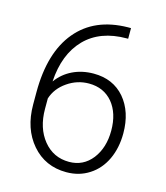

<svg xmlns="http://www.w3.org/2000/svg" viewBox="-109 -800 772 894"><g transform="rotate(15 277.0 -353.0)"><path d="M397 -716.3C290.5 -714.8 208.5 -679.7 150.4 -609.9C92.3 -540 63.5 -441.4 63.5 -314V-255.4C63.5 -177.2 85 -113.8 127.4 -64.5C169.9 -15.1 225.6 9.8 293.5 9.8C335 9.8 371.6 -0.5 403.8 -21.5C468.3 -62.5 503.9 -140.6 503.9 -232.9C503.9 -302.7 485.4 -358.9 448.7 -402.3C411.6 -445.3 361.8 -466.8 299.3 -466.8C224.6 -466.8 162.1 -436 123 -381.8C128.4 -470.7 155.3 -540 204.1 -590.3C252.9 -640.1 319.8 -665 404.8 -665H411.6V-716.3ZM290 -416.5C337.9 -416.5 376 -399.4 404.3 -365.7C432.1 -332 446.3 -287.1 446.3 -231C446.3 -175.8 432.1 -130.4 404.3 -94.2C376 -58.1 338.9 -40 293.5 -40C242.7 -40 201.7 -59.6 169.9 -98.6C138.2 -137.7 122.1 -188 122.1 -250V-299.8C132.8 -333.5 154.3 -361.8 186.5 -383.8C218.3 -405.8 252.9 -416.5 290 -416.5Z"/></g></svg>

Font: Shabnam Thin
Style: Regular
Weight: 100
Foundry: DejaVu fonts team - Redesigned by Saber Rastikerdar - Based on Vazir font
Version: Version 5.0.1